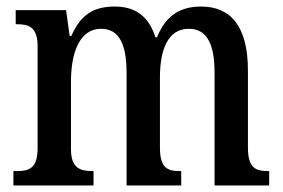

<svg xmlns="http://www.w3.org/2000/svg" viewBox="-20 -567 866 587"><path d="M21 0H266V-44H263C226 -44 197 -52 197 -111V-318C197 -403 222 -479 289 -479C346 -479 367 -429 367 -343V0H534V-44H530C492 -44 469 -53 469 -116V-331C469 -410 491 -479 557 -479C615 -479 636 -429 636 -343V0H803V-44H800C762 -44 738 -53 738 -116V-351C738 -487 685 -547 595 -547C535 -547 488 -523 460 -453H455C434 -522 388 -547 331 -547C267 -547 227 -523 198 -457H193L182 -536H28V-493H31C69 -493 95 -484 95 -425V-115C95 -53 70 -44 32 -44H21Z"/></svg>

Font: Noto Serif Sinhala Condensed Medium
Style: Regular
Weight: 500
Width: 3
Designer: Jelle Bosma - Monotype Design Team
Foundry: Monotype Imaging Inc.
Version: Version 2.007